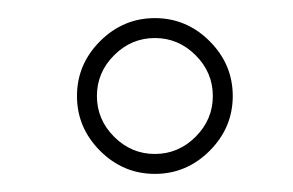

<svg xmlns="http://www.w3.org/2000/svg" viewBox="-20 -512 323 212"><path d="M151 -320Q116 -320 90.5 -345.5Q65 -371 65 -406Q65 -441 90.5 -466.5Q116 -492 151 -492Q186 -492 211.5 -466.5Q237 -441 237 -406Q237 -371 211.5 -345.5Q186 -320 151 -320ZM151 -342Q177 -342 196 -361Q215 -380 215 -406Q215 -432 196 -451Q177 -470 151 -470Q125 -470 106 -451Q87 -432 87 -406Q87 -380 106 -361Q125 -342 151 -342Z"/></svg>

Font: Bilbo
Style: Regular
Weight: 400
Designer: Robert E. Leuschke
Foundry: Robert E. Leuschke
Version: Version 1.100